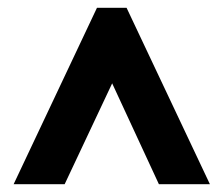

<svg xmlns="http://www.w3.org/2000/svg" viewBox="-20 -734 576 493"><path d="M15 -261H146L268 -520L388 -261H519L305 -714H229Z"/></svg>

Font: Noto Sans Gujarati UI ExtraCondensed ExtraBold
Style: Regular
Weight: 800
Width: 2
Designer: Jelle Bosma - Monotype Design Team, Universal Thirst
Foundry: Monotype Imaging Inc.
Version: Version 2.106